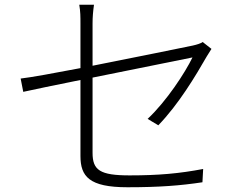

<svg xmlns="http://www.w3.org/2000/svg" viewBox="-20 -783 1040 809"><path d="M647 -255C733 -344 804 -463 851 -545C857 -555 865 -568 871 -577L834 -606C826 -600 810 -595 792 -591C753 -583 553 -542 370 -506V-684C370 -711 372 -734 376 -763H314C319 -734 319 -712 319 -684V-496C209 -475 111 -457 67 -452L78 -396C117 -405 211 -424 319 -446V-126C319 -40 355 6 517 6C652 6 740 -1 833 -15L836 -71C736 -52 649 -44 526 -44C401 -44 370 -66 370 -139V-456C566 -496 784 -539 791 -541C760 -477 682 -357 602 -282Z"/></svg>

Font: Noto Sans T Chinese Light
Style: Regular
Weight: 300
Designer: Ryoko NISHIZUKA (kana & ideographs); Paul D. Hunt (Latin, Greek & Cyrillic); Wenlong ZHANG (bopomofo); Sandoll Communica
Foundry: Adobe Systems Incorporated
Version: Version 1.000;PS 1;hotconv 1.0.78;makeotf.lib2.5.61930